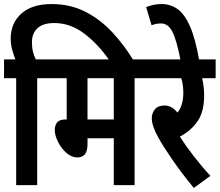

<svg xmlns="http://www.w3.org/2000/svg" viewBox="-20 -916 1087 950"><path d="M60 -529H0V-622H56Q48 -643 40.5 -669Q33 -695 33 -725Q33 -802 86 -849Q139 -896 235 -896Q327 -896 401 -858.5Q475 -821 534.5 -757.5Q594 -694 642 -615H523Q465 -699 396 -750.5Q327 -802 249 -802Q193 -802 165.5 -776.5Q138 -751 138 -707Q138 -679 143.5 -658.5Q149 -638 157 -622H236V-529H164V0H60Z M646 -529V0H543V-232H413V-203Q413 -168 400 -152.5Q387 -137 363 -137Q334 -137 308.5 -159.5Q283 -182 267 -214Q251 -246 251 -273Q251 -295 262.5 -310Q274 -325 306 -325L310 -324V-529H224V-622H718V-529ZM543 -529H413V-325H543Z M1021 -46 939 14Q878 -60 832 -127Q786 -194 763 -236Q731 -293 731 -331Q731 -355 746 -374.5Q761 -394 794 -394Q830 -394 858 -359Q887 -394 887 -457Q887 -497 877 -529H706V-622H1047V-529H980Q984 -513 987 -491.5Q990 -470 990 -442Q990 -363 957.5 -316Q925 -269 870 -240Q898 -196 938.5 -143.5Q979 -91 1021 -46Z M874 -615Q854 -718 833 -759Q812 -800 777 -800Q752 -800 730 -791L703 -881Q741 -896 779 -896Q823 -896 858 -871.5Q893 -847 920 -786Q947 -725 966 -615Z"/></svg>

Font: Noto Sans ExtraCondensed SemiBold
Style: Italic
Weight: 600
Width: 2
Italic angle: -12°
Designer: Monotype Design Team
Foundry: Monotype Imaging Inc.
Version: Version 2.013; ttfautohint (v1.8.4.7-5d5b)